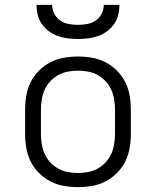

<svg xmlns="http://www.w3.org/2000/svg" viewBox="-20 -760 640 788"><path d="M300 8Q271 8 242 3Q213 -2 187 -15.5Q161 -29 140 -50Q119 -71 106 -97Q93 -123 88 -152Q83 -181 83 -210V-310Q83 -339 88 -368Q93 -397 106 -423Q119 -449 140 -470Q161 -491 187 -504.5Q213 -518 242 -523Q271 -528 300 -528Q329 -528 358 -523Q387 -518 413 -504.5Q439 -491 460 -470Q481 -449 494 -423Q507 -397 512 -368Q517 -339 517 -310V-210Q517 -181 512 -152Q507 -123 494 -97Q481 -71 460 -50Q439 -29 413 -15.5Q387 -2 358 3Q329 8 300 8ZM300 -50Q321 -50 342 -54Q363 -58 381 -68Q399 -78 413.5 -93.5Q428 -109 436.5 -128Q445 -147 448.5 -168Q452 -189 452 -210V-310Q452 -331 448.5 -352Q445 -373 436.5 -392Q428 -411 413.5 -426.5Q399 -442 381 -452Q363 -462 342 -466Q321 -470 300 -470Q279 -470 258 -466Q237 -462 219 -452Q201 -442 186.5 -426.5Q172 -411 163.5 -392Q155 -373 151.5 -352Q148 -331 148 -310V-210Q148 -189 151.5 -168Q155 -147 163.5 -128Q172 -109 186.5 -93.5Q201 -78 219 -68Q237 -58 258 -54Q279 -50 300 -50ZM300 -600Q279 -600 258.5 -602.5Q238 -605 218 -612Q198 -619 181 -631.5Q164 -644 152 -661Q140 -678 135 -698.5Q130 -719 130 -740H194Q194 -721 203 -703.5Q212 -686 227.5 -675.5Q243 -665 262 -661.5Q281 -658 300 -658Q319 -658 338 -661.5Q357 -665 372.5 -675.5Q388 -686 397 -703.5Q406 -721 406 -740H470Q470 -719 465 -698.5Q460 -678 448 -661Q436 -644 419 -631.5Q402 -619 382 -612Q362 -605 341.5 -602.5Q321 -600 300 -600Z"/></svg>

Font: Iosevka SS04 Light Extended
Style: Regular
Weight: 300
Width: 7
Monospace: yes
Designer: Belleve Invis
Foundry: Belleve Invis
Version: Version 19.0.0; ttfautohint (v1.8.4)